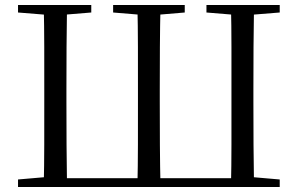

<svg xmlns="http://www.w3.org/2000/svg" viewBox="-20 -748 1191 768"><path d="M154.9 0Q156.9 -84.1 157 -169Q157.1 -253.9 157.1 -342.7V-388.7Q157.1 -475.3 157 -560.3Q156.9 -645.2 154.9 -728H248.1Q246.7 -644.8 246.2 -560.3Q245.7 -475.9 245.7 -388.5V-342.7Q245.7 -253.3 246.2 -168.5Q246.7 -83.6 248.1 0ZM529.6 0Q531.6 -84.1 531.7 -169Q531.8 -253.9 531.8 -342.7V-388.5Q531.8 -475.3 531.7 -560.3Q531.6 -645.2 529.6 -728H622.1Q620.1 -645 619.6 -560.2Q619.1 -475.3 619.1 -388.7V-342.7Q619.1 -253.3 619.6 -168.5Q620.1 -83.6 622.1 0ZM903.8 0Q905.8 -83.6 905.8 -168.5Q905.8 -253.3 905.8 -342.7V-388.5Q905.8 -475.9 905.8 -560.3Q905.8 -644.8 903.8 -728H996.1Q994.6 -645.2 994.1 -560.3Q993.6 -475.3 993.6 -388.7V-342.7Q993.6 -253.9 994.1 -169Q994.6 -84.1 996.1 0ZM52.1 -698V-728H345.1V-698L210.4 -686.9H189.7ZM432.5 -698V-728H719V-698L587.2 -686.9H566.9ZM805.8 -698V-728H1098.9V-698L961.2 -686.9H940.5ZM52.1 0V-30.1L190.9 -42.1H201.8V0ZM950.5 0V-42.1H960.2L1098.9 -30.1V0ZM201.8 0V-35.1H950.5V0Z"/></svg>

Font: Noto Serif SC ExtraLight
Style: Regular
Weight: 200
Designer: Ryoko NISHIZUKA 西塚涼子 (kana & ideographs); Frank Grießhammer (Latin, Greek & Cyrillic); Wenlong ZHANG 张文龙 (bopomofo); San
Foundry: Adobe
Version: Version 2.002-H1;hotconv 1.1.0;makeotfexe 2.6.0